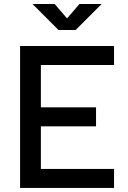

<svg xmlns="http://www.w3.org/2000/svg" viewBox="-20 -918 626 938"><path d="M78.1 0H537.1V-92.8H179.7V-300.8H449.2V-393.6H179.7V-600.6H537.1V-693.4H78.1ZM265.6 -771.5H349.6L476.6 -898.4H368.2L307.6 -828.1L247.1 -898.4H138.7Z"/></svg>

Font: Cascadia Mono NF
Style: Regular
Weight: 400
Monospace: yes
Designer: Aaron Bell
Foundry: Saja Typeworks
Version: Version 2404.023